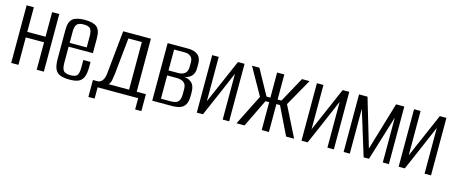

<svg xmlns="http://www.w3.org/2000/svg" viewBox="-41 -996 3773 1594"><g transform="rotate(15 1846.0 -199.0)"><path d="M42.1 0V-495H104.1V-283.8H261.2V-495H322.6V0H261.2V-235.9H104.1V0Z M545.9 8.7Q495.7 8.7 464.9 -2.8Q434.1 -14.3 419.9 -45.2Q405.7 -76 405.7 -135.1V-381.5Q405.7 -451.8 437.5 -477.7Q469.3 -503.6 541.6 -503.6Q613.2 -503.6 644.7 -477.7Q676.2 -451.8 676.2 -381.5V-253.7H467.7V-114.1Q467.7 -66.5 483 -47.5Q498.3 -28.6 544.5 -28.6Q585.9 -28.6 600.1 -46.8Q614.2 -65.1 614.2 -114.1V-178.5H676.2V-136.1Q676.2 -78.2 662.3 -46.6Q648.4 -15 619.7 -3.1Q591.1 8.7 545.9 8.7ZM467.7 -286.5H614.2V-383.7Q614.2 -426.3 600.1 -445.3Q585.9 -464.3 541.6 -464.3Q498.3 -464.3 483 -445.3Q467.7 -426.3 467.7 -383.7Z M734.1 106.9V-38.7H779.2Q792.1 -40.7 803.4 -49.1Q814.8 -57.5 823.5 -75.3Q832.1 -93.2 834.7 -122.4L872.1 -494.3H1110.4V-38.7H1189.4V106.9H1135.9V9.9H787.6V106.9ZM868.8 -38.7H1044.8V-448.1H929.4L897.7 -138.5Q894.4 -112.9 889.3 -82.6Q884.2 -52.4 868.8 -38.7Z M1254.1 0V-495H1430.5Q1481.6 -495 1512.9 -471.3Q1544.2 -447.5 1544.2 -394.7V-358.4Q1544.2 -310.7 1517.6 -285.6Q1491 -260.4 1446.9 -259V-260.5Q1492 -260.5 1522 -235.2Q1552 -209.8 1552 -153V-122.2Q1552 -71.6 1535.8 -45.2Q1519.6 -18.7 1490.5 -9.4Q1461.4 0 1421.5 0ZM1319.7 -34.7H1406.6Q1431.1 -34.7 1448.7 -41.4Q1466.2 -48.1 1475.7 -66.6Q1485.1 -85 1485.1 -121.1V-159.6Q1485.1 -190 1473.8 -206.1Q1462.5 -222.2 1443.5 -228.5Q1424.6 -234.9 1400.9 -234.9H1319.7ZM1319.7 -277.8H1400.2Q1440.5 -277.8 1461.1 -296.1Q1481.6 -314.4 1481.6 -353V-394.8Q1481.6 -425.1 1462.1 -441.2Q1442.5 -457.3 1414.4 -457.3H1319.7Z M1637.1 0V-494.3H1693.3V-113.5L1858.6 -494.3H1915.3V0H1859.8V-393.9Q1817.5 -295 1775.6 -196.9Q1733.8 -98.9 1689.9 0Z M1978.5 0 2110 -262.3 1979.1 -495H2042.7L2161.6 -278.8H2195.1V-494.3H2257.1V-278.8H2290.2L2408.8 -495H2473.8L2342.2 -262.3L2473.6 0H2404.9L2288.1 -239.5H2257.1V0H2195.1V-239.5H2163.4L2047.3 0Z M2537.1 0V-494.3H2593.3V-113.5L2758.6 -494.3H2815.3V0H2759.8V-393.9Q2717.5 -295 2675.6 -196.9Q2633.8 -98.9 2589.9 0Z M2899.1 0V-495H2971.9L3094.4 -81.9L3217.5 -495H3288.2V0H3235.8V-385.8L3117.2 0H3071.1L2952.2 -385.8V0Z M3372.1 0V-494.3H3428.3V-113.5L3593.6 -494.3H3650.3V0H3594.8V-393.9Q3552.5 -295 3510.6 -196.9Q3468.8 -98.9 3424.9 0Z"/></g></svg>

Font: Alumni Sans SC Thin
Style: Regular
Weight: 100
Designer: Robert E. Leuschke
Foundry: Robert E. Leuschke
Version: Version 1.018